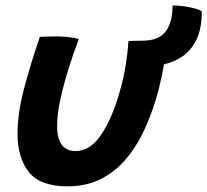

<svg xmlns="http://www.w3.org/2000/svg" viewBox="-20 -648 752 696"><path d="M445.5 -499Q454.5 -499.5 465.2 -500Q476 -500.5 496 -500.5Q555 -500.5 580.2 -533.5Q605.5 -566.5 605.5 -628Q637.5 -628 670.2 -621.2Q703 -614.5 711.5 -606.5Q711.5 -544 692 -504.2Q672.5 -464.5 641.2 -443.5Q610 -422.5 574.5 -415Q570.5 -391.5 565.5 -368Q560.5 -344.5 554.5 -321Q535.5 -249.5 507.5 -186.5Q479.5 -123.5 439.8 -75.2Q400 -27 347 0.2Q294 27.5 225 27.5Q125 27.5 84.2 -24.8Q43.5 -77 43.5 -163Q43.5 -238 68 -330Q92.5 -422 124.5 -514.5Q136.5 -515 155.2 -515.5Q174 -516 189 -516Q211 -515.5 232.2 -513Q253.5 -510.5 265.5 -506.5Q246 -454.5 228 -397Q210 -339.5 198.5 -286.2Q187 -233 187 -192Q187 -100.5 254 -100.5Q308 -100.5 348.5 -162.2Q389 -224 415.5 -321Q428 -365 435.5 -411.2Q443 -457.5 445.5 -499Z"/></svg>

Font: Grandstander SemiBold
Style: Italic
Weight: 600
Italic angle: -15°
Designer: Tyler Finck
Foundry: Etcetera Type Co
Version: Version 1.200; ttfautohint (v1.8.3)